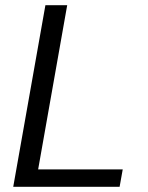

<svg xmlns="http://www.w3.org/2000/svg" viewBox="-20 -720 572 740"><path d="M31 0 155 -700H239L127 -67H453L441 0Z"/></svg>

Font: DM Sans 9pt
Style: Italic
Weight: 400
Italic angle: -10°
Designer: Colophon Foundry, Jonny Pinhorn
Foundry: Colophon Foundry
Version: Version 4.004